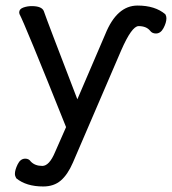

<svg xmlns="http://www.w3.org/2000/svg" viewBox="-20 -508 625 698"><path d="M137.2 169.9Q175.8 169.9 200.9 148.4Q226.1 127 245.1 83Q381.8 -235.8 420.4 -324.5Q459 -413.1 483.9 -413.1Q512.2 -413.1 525.9 -396Q533.2 -386.2 546.9 -386.2Q564 -386.2 574.5 -406Q585 -425.8 585 -441.9Q585 -449.2 581.1 -456.1Q543.9 -487.8 480 -487.8Q404.8 -487.8 362.8 -383.8L261.2 -147Q149.9 -436 139.2 -467.8Q131.8 -485.8 95.2 -485.8Q79.1 -485.8 64.5 -480.5Q49.8 -475.1 49.8 -462.9L50.8 -457Q69.8 -421.9 220.2 -45.9L180.2 44.9Q159.2 95.2 133.8 95.2Q106.9 95.2 91.8 79.1Q85 68.8 71.8 68.8Q54.2 68.8 44.2 89.4Q34.2 109.9 34.2 124Q34.2 131.8 39.1 140.1Q75.2 169.9 137.2 169.9Z"/></svg>

Font: LXGW WenKai Mono GB Screen
Style: Regular
Weight: 400
Monospace: yes
Designer: LXGW / Fontworks Inc.
Foundry: LXGW / Fontworks Inc.
Version: Version 1.510;January 18,2025